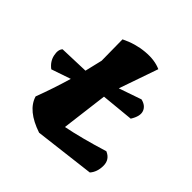

<svg xmlns="http://www.w3.org/2000/svg" viewBox="-190 -922 1092 1092"><g transform="rotate(45 355.5 -376.5)"><path d="M639 -44 275 0Q141 -45 115 -132Q154 -235 186 -344L69 -304Q33 -331 24.5 -371Q16 -411 34 -430L212 -436Q224 -484 237 -541L235 -711Q304 -745 376 -751.5Q448 -758 499 -735L417 -499L553 -546Q594 -536 605.5 -504.5Q617 -473 587 -425L391 -406L356 -127Q464 -148 620 -196Q667 -176 667 -126Q667 -76 639 -44Z"/></g></svg>

Font: Tillana ExtraBold
Style: Regular
Weight: 800
Designer: Lipi Raval (Devanagari, Latin), Jonny Pinhorn (Latin)
Foundry: Indian Type Foundry
Version: Version 2.003;PS 1.0;hotconv 1.0.79;makeotf.lib2.5.61930; tt